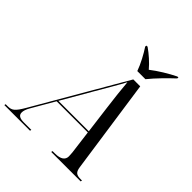

<svg xmlns="http://www.w3.org/2000/svg" viewBox="-308 -1092 1254 1254"><g transform="rotate(45 319.0 -465.5)"><path d="M395 -771H470C510 -821 571 -882 613 -921L615 -931H605C552 -905 488 -866 442 -830C412 -866 369 -904 330 -931H320L318 -921C344 -882 378 -820 395 -771ZM-62 0H175L177 -10H108C70 -10 52 -21 52 -46C52 -60 57 -78 71 -102L162 -259H450L471 -95C472 -86 473 -72 473 -61C473 -29 448 -10 396 -10H373L371 0H643L645 -10H632C593 -10 579 -21 573 -63L479 -714H415L52 -88C14 -23 -2 -10 -41 -10H-60ZM286 -473C320 -532 379 -631 401 -674C404 -631 416 -523 424 -464L449 -269H168Z"/></g></svg>

Font: Noto Serif Display
Style: Italic
Weight: 400
Italic angle: -12°
Designer: Monotype Design Team
Foundry: Monotype Imaging Inc.
Version: Version 2.009